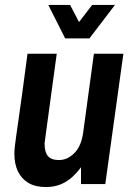

<svg xmlns="http://www.w3.org/2000/svg" viewBox="-20 -743 541 775"><path d="M165 12Q123 12 95 -4.5Q67 -21 52.5 -51Q38 -81 38 -123Q38 -130 38.5 -137Q39 -144 40.5 -157Q42 -170 45.5 -195Q49 -220 55 -262Q61 -304 70 -368.5Q79 -433 91 -526H209Q197 -440 189 -379.5Q181 -319 175.5 -280Q170 -241 167 -218Q164 -195 162.5 -184Q161 -173 160.5 -169Q160 -165 160 -163Q160 -129 173.5 -113Q187 -97 218 -97Q253 -97 281 -126Q309 -155 316 -210L359 -526H478L405 0H307V-68Q291 -46 270.5 -27.5Q250 -9 224 1.5Q198 12 165 12ZM243 -588 175 -723H263L299 -654L352 -723H444L341 -588Z"/></svg>

Font: Archivo Narrow
Style: Bold Italic
Weight: 700
Italic angle: -8°
Designer: Hector Gatti
Foundry: Omnibus-Type
Version: Version 3.002